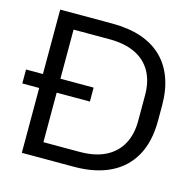

<svg xmlns="http://www.w3.org/2000/svg" viewBox="-124 -837 951 944"><g transform="rotate(15 351.0 -364.5)"><path d="M68 0V-729H333Q416 -729 479 -708Q542 -687 585.5 -645.5Q629 -604 651.5 -543Q674 -482 674 -403V-326Q674 -218 633 -145.5Q592 -73 516 -36.5Q440 0 333 0ZM157 -38 117 -78H340Q420 -78 473 -105Q526 -132 553 -181.5Q580 -231 580 -299V-430Q580 -501 552 -550.5Q524 -600 470.5 -625.5Q417 -651 340 -651H117L157 -691ZM-18 -330V-401H326V-330Z"/></g></svg>

Font: Hubot Sans
Style: Regular
Weight: 400
Designer: Deni Anggara
Foundry: GitHub, Inc., Subsidiary of Microsoft Corporation
Version: Version 2.000